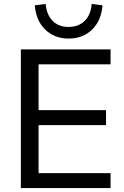

<svg xmlns="http://www.w3.org/2000/svg" viewBox="-20 -956 630 976"><path d="M86 0V-705H542V-629H176V-396H519V-320H176V-76H542V0ZM329 -760Q257 -760 210 -805.5Q163 -851 157 -929L212 -936Q217 -881 247.5 -850Q278 -819 328 -819Q379 -819 410.5 -850Q442 -881 446 -936L501 -929Q495 -851 448 -805.5Q401 -760 329 -760Z"/></svg>

Font: Mulish ExtraLight Medium
Style: Regular
Weight: 500
Version: Version 3.603